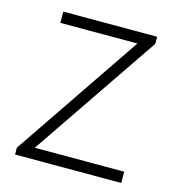

<svg xmlns="http://www.w3.org/2000/svg" viewBox="-85 -603 617 676"><g transform="rotate(15 223.0 -265.0)"><path d="M30 -25 345 -489H64V-530H406V-504L91 -41H417V0H30Z"/></g></svg>

Font: Merged Yaku Han JP ExtraLight
Style: Regular
Weight: 250
Designer: Ryoko NISHIZUKA 西塚涼子 (kana, bopomofo & ideographs); Paul D. Hunt (Latin, Greek & Cyrillic); Sandoll Communications 산돌커뮤니
Foundry: Adobe
Version: Version 2.004